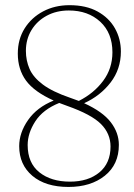

<svg xmlns="http://www.w3.org/2000/svg" viewBox="-20 -730 532 760"><path d="M251 10Q160.5 10 108.2 -34Q56 -78 56 -151.5Q56 -204.5 91.2 -255Q126.5 -305.5 192.5 -332Q115.5 -366.5 83 -411Q50.5 -455.5 50.5 -518Q50.5 -574.5 77.5 -617.5Q104.5 -660.5 150.8 -685Q197 -709.5 255 -709.5Q321 -709.5 366.2 -684.5Q411.5 -659.5 435 -617.8Q458.5 -576 458.5 -526Q458.5 -456.5 417.8 -403.5Q377 -350.5 313 -321.5Q386.5 -288 418.5 -246.2Q450.5 -204.5 450.5 -156.5Q450.5 -79 395 -34.5Q339.5 10 251 10ZM257.5 -343Q275.5 -337 292 -330.5Q351.5 -360.5 388.2 -409.8Q425 -459 425 -523Q425 -599.5 376.8 -644Q328.5 -688.5 252.5 -688.5Q203.5 -688.5 165 -667.8Q126.5 -647 104.5 -610.8Q82.5 -574.5 82.5 -528.5Q82.5 -490.5 97 -457.2Q111.5 -424 149.5 -395.5Q187.5 -367 257.5 -343ZM89.5 -156Q89.5 -85 135.8 -48Q182 -11 257 -11Q329 -11 373.2 -47.5Q417.5 -84 417.5 -150Q417.5 -201 379.8 -239Q342 -277 245.5 -311Q229 -316.5 214.5 -322.5Q150 -296.5 119.8 -249.8Q89.5 -203 89.5 -156Z"/></svg>

Font: Fraunces 72pt Soft Thin
Style: Regular
Weight: 100
Version: Version 1.000;[b76b70a41]